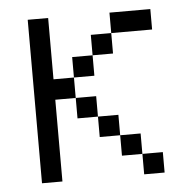

<svg xmlns="http://www.w3.org/2000/svg" viewBox="-43 -543 585 585"><g transform="rotate(-5 250.0 -250.0)"><path d="M437.5 0V-62.5H375V0ZM437.5 -437.5V-500H312.5V-437.5H250V-375H187.5V-312.5H125V-500H62.5Q62.5 -500 62.5 0H125Q125 0 125 -250H187.5V-187.5H250V-125H312.5V-62.5H375V-125H312.5V-187.5H250V-250H187.5V-312.5H250V-375H312.5V-437.5Z"/></g></svg>

Font: Unifont
Style: Regular
Weight: 500
Version: Version 15.1.04